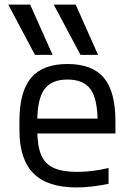

<svg xmlns="http://www.w3.org/2000/svg" viewBox="-20 -810 590 840"><path d="M133 -570 16 -790H112L210 -570ZM332 -570 215 -790H311L409 -570ZM314 10Q188 10 126.5 -51.5Q65 -113 65 -240V-280Q65 -409 116 -469.5Q167 -530 275 -530Q384 -530 434.5 -469.5Q485 -409 485 -280V-226H107V-291H428L407 -268V-277Q407 -376 376.5 -419Q346 -462 275 -462Q205 -462 174 -419Q143 -376 143 -277V-243Q143 -174 159.5 -133.5Q176 -93 214.5 -75.5Q253 -58 318 -58Q349 -58 383 -62Q417 -66 455 -75V-6Q423 1 386 5.5Q349 10 314 10Z"/></svg>

Font: M PLUS Code Latin SemiExpanded
Style: Regular
Weight: 400
Width: 6
Designer: Coji Morishita
Foundry: UNDERFOREST DESIGN
Version: Version 1.002; ttfautohint (v1.8.3)